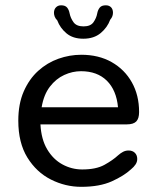

<svg xmlns="http://www.w3.org/2000/svg" viewBox="-20 -694 612 724"><path d="M286.5 10.5Q226.5 10.5 172 -17Q117.5 -44.5 83.2 -100Q49 -155.5 49 -239Q49 -302.5 69.5 -349.2Q90 -396 124 -426.8Q158 -457.5 200.2 -472.5Q242.5 -487.5 286.5 -487.5Q352 -487.5 401 -459.8Q450 -432 477.2 -383.5Q504.5 -335 504.5 -271.5Q504.5 -247 493.8 -236Q483 -225 458.5 -225H132.5Q135.5 -168.5 158 -130.8Q180.5 -93 215.5 -74Q250.5 -55 290 -55Q342.5 -55 374 -72.5Q405.5 -90 425.5 -108.5Q434.5 -116.5 444 -121.5Q453.5 -126.5 465 -126.5Q479.5 -126.5 488.5 -117.8Q497.5 -109 497.5 -94.5Q497.5 -83.5 491.2 -74Q485 -64.5 474 -55.5Q447.5 -31 401.5 -10.2Q355.5 10.5 286.5 10.5ZM137 -289.5H425Q419 -354 382.8 -389.8Q346.5 -425.5 285.5 -425.5Q253 -425.5 222 -411.2Q191 -397 168 -367Q145 -337 137 -289.5ZM379 -674Q391.5 -674 398.8 -666.5Q406 -659 406 -646Q406 -640 403.8 -633.2Q401.5 -626.5 395.5 -619.5Q385 -590.5 359.5 -569.2Q334 -548 294 -548Q255 -548 230.8 -568.2Q206.5 -588.5 196 -617Q189 -624 186.2 -631.5Q183.5 -639 183.5 -645.5Q183.5 -658.5 191 -666.2Q198.5 -674 210.5 -674Q226 -674 233 -665.5Q240 -657 242.5 -643.5Q246 -626 257.2 -610.2Q268.5 -594.5 295 -594.5Q321.5 -594.5 332.5 -610.2Q343.5 -626 346.5 -643Q349 -656.5 356 -665.2Q363 -674 379 -674Z"/></svg>

Font: Sono
Style: Regular
Weight: 400
Designer: Tyler Finck
Foundry: Tyler Finck
Version: Version 2.112